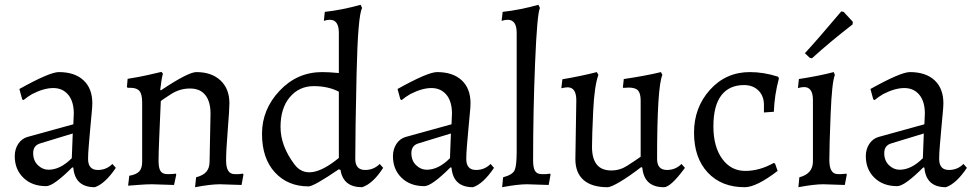

<svg xmlns="http://www.w3.org/2000/svg" viewBox="-20 -762 4025 794"><path d="M180.7 -60.1Q229.5 -60.1 276.9 -107.9L280.8 -210L146 -168.9Q117.2 -160.2 117.2 -128.9Q117.2 -97.7 136.7 -78.9Q156.2 -60.1 180.7 -60.1ZM170.9 7.8Q112.3 7.8 76.7 -26.9Q41 -61.5 41 -116.2Q41 -145 55.4 -167Q69.8 -189 94.2 -195.8L283.2 -248L285.2 -292Q285.2 -342.8 262 -370.4Q238.8 -397.9 200.2 -397.9Q161.6 -397.9 112.8 -373Q93.8 -361.8 77.1 -348.1L71.8 -351.1L60.1 -394Q185.5 -463.9 223.1 -463.9Q289.1 -463.9 325.4 -429.9Q361.8 -396 361.8 -335Q361.8 -320.8 358.9 -292Q356 -263.2 353 -228.5Q350.1 -193.8 347.2 -160.4Q344.2 -127 344.2 -105Q344.2 -59.1 384.8 -59.1Q419.9 -59.1 444.8 -84L459 -67.9Q414.6 -2 372.1 12.2Q290 12.2 283.2 -68.8L278.8 -69.8Q201.2 7.8 170.9 7.8Z M967.8 -42Q970.2 -42 984.9 -43.9L986.8 -40L979 2.9L889.6 0Q851.1 0 786.6 12.2L791 -28.8Q820.8 -36.6 833.7 -52.2Q846.7 -67.9 846.7 -94.2L850.6 -292Q850.6 -341.8 829.1 -368.9Q807.6 -396 765.6 -396Q723.6 -396 687.7 -373Q651.9 -350.1 645 -344.2Q644 -318.4 642.3 -282.2Q640.6 -246.1 638.2 -185.8Q635.7 -125.5 635.7 -96.7Q635.7 -67.4 643.8 -54.7Q651.9 -42 671.9 -42H682.1Q692.4 -42 707 -43.9L709 -40L699.7 2.9L608.9 0Q585 0 555.7 2.4Q526.4 4.9 509.8 5.9L514.6 -35.2Q543.5 -40 555.7 -53Q567.9 -65.9 567.9 -94.2V-337.9Q567.9 -372.1 556.9 -385.5Q545.9 -398.9 519 -398.9H507.8L504.9 -402.8L507.8 -436Q555.2 -443.4 591.3 -451.7Q627 -460 647.9 -464.8L653.8 -457Q648.4 -440.4 642.6 -391.1L645 -388.2Q758.3 -463.9 792 -463.9Q855 -463.9 891.8 -429.4Q928.7 -395 928.7 -335Q928.7 -309.6 921.9 -225.1Q915 -140.6 915 -98.1Q915 -42 949.7 -42Z M1381.3 -108.9V-382.8Q1337.4 -405.8 1277.3 -405.8Q1217.3 -405.8 1178.7 -360.4Q1140.1 -314.9 1140.1 -236.8Q1140.1 -158.7 1197.8 -82Q1255.4 -5.4 1381.3 -108.9ZM1256.3 8.8Q1169.9 8.8 1116.7 -49.3Q1063.5 -107.4 1063.5 -208.5Q1063.5 -309.6 1136.2 -386.7Q1209 -463.9 1312.5 -463.9Q1339.4 -463.9 1381.3 -460V-626Q1381.3 -680.2 1344.2 -680.2Q1331.1 -680.2 1319.3 -675.8L1323.2 -712.9Q1394.5 -720.7 1471.2 -742.2L1477.5 -729Q1460 -697.8 1454.6 -456.3Q1449.2 -214.8 1449.2 -105Q1449.2 -59.1 1490.2 -59.1Q1525.4 -59.1 1550.3 -84L1564.5 -67.9Q1522.5 -2.4 1477.5 12.2Q1399.4 12.2 1388.2 -59.1L1381.3 -62Q1277.3 8.8 1256.3 8.8Z M1744.6 -60.1Q1793.5 -60.1 1840.8 -107.9L1844.7 -210L1710 -168.9Q1681.2 -160.2 1681.2 -128.9Q1681.2 -97.7 1700.7 -78.9Q1720.2 -60.1 1744.6 -60.1ZM1734.9 7.8Q1676.3 7.8 1640.6 -26.9Q1605 -61.5 1605 -116.2Q1605 -145 1619.4 -167Q1633.8 -189 1658.2 -195.8L1847.2 -248L1849.1 -292Q1849.1 -342.8 1825.9 -370.4Q1802.7 -397.9 1764.2 -397.9Q1725.6 -397.9 1676.8 -373Q1657.7 -361.8 1641.1 -348.1L1635.7 -351.1L1624 -394Q1749.5 -463.9 1787.1 -463.9Q1853 -463.9 1889.4 -429.9Q1925.8 -396 1925.8 -335Q1925.8 -320.8 1922.9 -292Q1919.9 -263.2 1917 -228.5Q1914.1 -193.8 1911.1 -160.4Q1908.2 -127 1908.2 -105Q1908.2 -59.1 1948.7 -59.1Q1983.9 -59.1 2008.8 -84L2022.9 -67.9Q1978.5 -2 1936 12.2Q1854 12.2 1847.2 -68.8L1842.8 -69.8Q1765.1 7.8 1734.9 7.8Z M2237.8 -42Q2240.2 -42 2254.9 -43.9L2256.8 -40L2249 2.9L2159.7 0Q2121.1 0 2056.6 12.2L2060.5 -28.8Q2101.1 -39.6 2108.9 -59.6Q2116.7 -79.6 2116.7 -134.8V-626Q2116.7 -680.2 2079.6 -680.2Q2067.9 -680.2 2054.7 -675.8Q2054.7 -684.1 2056.6 -693.8L2058.6 -712.9Q2129.9 -720.7 2206.5 -742.2L2212.9 -729Q2201.2 -705.6 2192.9 -503.9Q2184.6 -302.2 2184.6 -98.1Q2184.6 -68.4 2192.6 -55.2Q2200.7 -42 2219.7 -42Z M2492.7 12.2Q2427.7 12.2 2393.6 -17.3Q2359.4 -46.9 2359.4 -104L2363.3 -347.2Q2363.3 -401.4 2326.7 -400.9Q2318.8 -400.9 2301.3 -397L2305.7 -434.1Q2383.3 -447.3 2448.2 -463.9L2454.6 -452.1Q2438 -407.2 2433.1 -303.2Q2428.2 -199.2 2428.2 -154.8Q2428.2 -56.6 2508.3 -57.1Q2543.5 -57.1 2574 -76.7Q2604.5 -96.2 2629.4 -113.8V-346.2Q2629.4 -376 2618.4 -387.9Q2607.4 -399.9 2579.6 -399.9L2565.4 -398.9H2555.7L2559.6 -435.1Q2653.8 -449.2 2713.4 -463.9L2719.2 -452.1Q2697.3 -401.9 2697.3 -105Q2697.3 -59.1 2738.3 -59.1Q2773.4 -59.1 2798.3 -84L2812.5 -67.9Q2753.9 12.2 2725.6 12.2Q2643.6 12.2 2636.2 -68.8L2631.3 -70.8Q2583.5 -33.7 2544.9 -10.7Q2506.3 12.2 2492.7 12.2Z M3081.1 -463.9Q3138.7 -463.9 3197.8 -444.8L3201.2 -438Q3182.6 -368.7 3180.2 -299.8L3139.2 -296.9V-328.1Q3139.2 -365.2 3116.5 -387.7Q3093.8 -410.2 3057.1 -410.2Q2995.1 -410.2 2962.6 -367.2Q2930.2 -324.2 2930.2 -239.7Q2930.2 -155.3 2966.6 -105.2Q3002.9 -55.2 3062 -55.2Q3121.1 -55.2 3179.2 -87.9L3185.1 -85.9L3195.8 -55.2Q3107.9 12.2 3059.6 12.2Q2963.4 12.2 2906.7 -48.6Q2850.1 -109.4 2850.1 -213.4Q2850.1 -317.4 2916 -390.6Q2981.9 -463.9 3081.1 -463.9Z M3455.6 -42Q3465.3 -42 3480 -43.9L3481.9 -40L3473.6 2.9L3384.8 0Q3346.2 0 3281.7 12.2L3285.6 -28.8Q3341.8 -43.5 3341.8 -94.2V-348.1Q3341.8 -402.3 3304.7 -401.9Q3295.4 -401.9 3279.8 -397.9L3283.7 -435.1Q3371.1 -448.7 3427.7 -463.9L3432.6 -452.1Q3420.4 -423.8 3415 -290Q3409.7 -157.2 3409.7 -99.6Q3409.7 -42 3444.8 -42ZM3308.6 -542Q3358.4 -595.7 3459 -714.8L3468.8 -712.9L3506.8 -671.9L3505.9 -661.1Q3413.1 -589.4 3337.9 -521L3328.6 -522.9Z M3700.2 -60.1Q3749 -60.1 3796.4 -107.9L3800.3 -210L3665.5 -168.9Q3636.7 -160.2 3636.7 -128.9Q3636.7 -97.7 3656.2 -78.9Q3675.8 -60.1 3700.2 -60.1ZM3690.4 7.8Q3631.8 7.8 3596.2 -26.9Q3560.5 -61.5 3560.5 -116.2Q3560.5 -145 3575 -167Q3589.4 -189 3613.8 -195.8L3802.7 -248L3804.7 -292Q3804.7 -342.8 3781.5 -370.4Q3758.3 -397.9 3719.7 -397.9Q3681.2 -397.9 3632.3 -373Q3613.3 -361.8 3596.7 -348.1L3591.3 -351.1L3579.6 -394Q3705.1 -463.9 3742.7 -463.9Q3808.6 -463.9 3845 -429.9Q3881.3 -396 3881.3 -335Q3881.3 -320.8 3878.4 -292Q3875.5 -263.2 3872.6 -228.5Q3869.6 -193.8 3866.7 -160.4Q3863.8 -127 3863.8 -105Q3863.8 -59.1 3904.3 -59.1Q3939.5 -59.1 3964.4 -84L3978.5 -67.9Q3934.1 -2 3891.6 12.2Q3809.6 12.2 3802.7 -68.8L3798.3 -69.8Q3720.7 7.8 3690.4 7.8Z"/></svg>

Font: Alegreya-Regular
Style: Regular
Weight: 400
Designer: Juan Pablo del Peral
Foundry: Juan Pablo del Peral
Version: Version 1.003